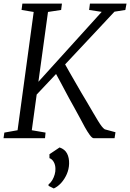

<svg xmlns="http://www.w3.org/2000/svg" viewBox="-24 -763 719 1060"><path d="M-4.5 0 0 -31 73 -44 162 -697 95 -708 99.5 -743H318L313.5 -708L241 -697L188 -311.5L537.5 -697.5L468 -708L472.5 -743H674.5L668 -708L608 -698.5L335.5 -407.5Q347 -387 362.2 -360.2Q377.5 -333.5 394 -305Q410.5 -276.5 425.8 -250Q441 -223.5 453 -204.5Q474.5 -168 490.2 -141Q506 -114 517.5 -95.2Q529 -76.5 537.8 -65.2Q546.5 -54 554.5 -49L613.5 -33L608.5 0H492.5Q484 -1 471.5 -18Q459 -35 444.2 -61.5Q429.5 -88 414 -117.8Q398.5 -147.5 383.5 -173.5Q372 -193.5 359.2 -217.2Q346.5 -241 333.2 -265.8Q320 -290.5 307.8 -313.5Q295.5 -336.5 285.5 -354.5L178.5 -241L151.5 -44L227.5 -31L224.5 0ZM244 263V255Q257 245 265.2 230.5Q273.5 216 278 200Q282.5 184 282 169Q282 148 273 131.8Q264 115.5 249 110V88.5L305 51Q334 61 346.2 84.5Q358.5 108 357.5 141.5Q356.5 171.5 344.5 198.8Q332.5 226 313.8 246.8Q295 267.5 273 277.5Z"/></svg>

Font: Merriweather 48pt Light
Style: Italic
Weight: 300
Italic angle: -7.8°
Version: Version 2.101